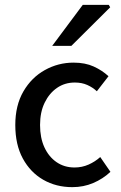

<svg xmlns="http://www.w3.org/2000/svg" viewBox="-20 -759 499 791"><path d="M278 12Q211 12 158 -18.5Q105 -49 74 -106Q43 -163 43 -244Q43 -325 76.5 -382.5Q110 -440 165 -470.5Q220 -501 283 -501Q331 -501 366 -485Q401 -469 427 -445L379 -383Q362 -399 339.5 -409Q317 -419 288 -419Q247 -419 215 -397Q183 -375 164 -336Q145 -297 145 -244Q145 -191 163 -152Q181 -113 213 -91Q245 -69 287 -69Q318 -69 345 -81Q372 -93 393 -112L435 -51Q404 -22 364 -5Q324 12 278 12ZM195 -570 321 -739H428L434 -729L274 -570Z"/></svg>

Font: Source Sans 3 Medium
Style: Regular
Weight: 500
Designer: Paul D. Hunt
Foundry: Adobe
Version: Version 3.052;hotconv 1.1.0;makeotfexe 2.6.0